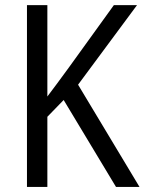

<svg xmlns="http://www.w3.org/2000/svg" viewBox="-20 -734 568 754"><path d="M527.8 0H435.5L230 -341.3L166 -275.4V0H85.9V-713.9H166V-355Q183.1 -377.9 204.6 -406.5Q226.1 -435.1 251 -469.7L427.2 -713.9H518.1L286.6 -401.4Z"/></svg>

Font: Open Sans SemiCondensed
Style: Regular
Weight: 400
Width: 4
Designer: Monotype Design Team
Foundry: Monotype Imaging Inc.
Version: Version 3.000